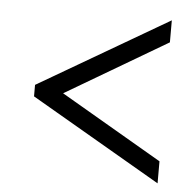

<svg xmlns="http://www.w3.org/2000/svg" viewBox="-42 -649 595 582"><g transform="rotate(5 255.0 -358.0)"><path d="M458 -110 62 -340V-375L458 -606V-539L149 -357L458 -177Z"/></g></svg>

Font: Noto Serif SemiCondensed
Style: Italic
Weight: 400
Width: 4
Italic angle: -12°
Designer: Monotype Design Team
Foundry: Monotype Imaging Inc.
Version: Version 2.013